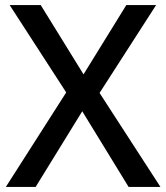

<svg xmlns="http://www.w3.org/2000/svg" viewBox="-20 -734 653 754"><path d="M610 0H485L303 -297L120 0H3L240 -371L18 -714H140L308 -442L476 -714H593L371 -369Z"/></svg>

Font: Noto Sans Adlam Unjoined Medium
Style: Regular
Weight: 500
Version: Version 3.001